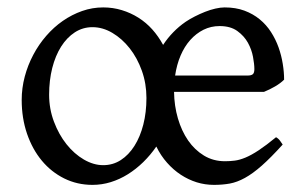

<svg xmlns="http://www.w3.org/2000/svg" viewBox="-20 -489 833 523"><path d="M578.1 -418Q554.7 -418 534.4 -408Q514.2 -397.9 498.3 -380.1Q482.4 -362.3 471.9 -337.6Q461.4 -313 457 -283.2H653.8Q664.6 -283.2 668.7 -286.9Q672.9 -290.5 672.9 -300.8Q672.9 -314 669.2 -334Q665.5 -354 655.3 -372.6Q645 -391.1 626.5 -404.5Q607.9 -418 578.1 -418ZM378.9 -222.2Q378.9 -261.2 366.5 -296.1Q354 -331.1 333.3 -357.4Q312.5 -383.8 286.1 -399.4Q259.8 -415 231.9 -415Q205.6 -415 183.8 -400.9Q162.1 -386.7 146.5 -362.1Q130.9 -337.4 122.3 -303.7Q113.8 -270 113.8 -231Q113.8 -192.4 127 -157.5Q140.1 -122.6 161.1 -96.2Q182.1 -69.8 208.5 -54.4Q234.9 -39.1 261.2 -39.1Q287.6 -39.1 309.1 -53Q330.6 -66.9 346.2 -91.6Q361.8 -116.2 370.4 -149.7Q378.9 -183.1 378.9 -222.2ZM753.9 -272Q744.1 -262.2 729.5 -253.7Q714.8 -245.1 699.2 -238.8H454.1Q454.6 -200.7 464.6 -166.5Q474.6 -132.3 492.4 -106.4Q510.3 -80.6 535.6 -65.2Q561 -49.8 592.8 -49.8Q606.4 -49.8 619.6 -51.5Q632.8 -53.2 648.7 -59.8Q664.6 -66.4 684.6 -79.6Q704.6 -92.8 731.9 -115.2Q738.3 -111.8 742.9 -105.5Q747.6 -99.1 750 -95.2Q717.8 -59.6 693.1 -37.8Q668.5 -16.1 647.2 -4.4Q626 7.3 606 11Q585.9 14.6 563 14.6Q538.6 14.6 515.9 7.6Q493.2 0.5 472.7 -12.9Q452.1 -26.4 435.1 -45.7Q418 -64.9 405.8 -89.8Q390.1 -66.9 370.4 -47.6Q350.6 -28.3 328.4 -14.4Q306.2 -0.5 281.7 7.1Q257.3 14.6 231.9 14.6Q190.4 14.6 155 -2.9Q119.6 -20.5 94 -51.3Q68.4 -82 53.7 -124.5Q39.1 -167 39.1 -216.8Q39.1 -249 47.4 -280.3Q55.7 -311.5 70.6 -339.6Q85.4 -367.7 106 -391.4Q126.5 -415 151.1 -432.1Q175.8 -449.2 203.6 -459Q231.4 -468.8 261.2 -468.8Q287.6 -468.8 311.8 -461.4Q335.9 -454.1 356.9 -440.9Q377.9 -427.7 394.8 -408.9Q411.6 -390.1 424.3 -366.7Q436.5 -385.3 451.9 -401.1Q467.3 -417 485.8 -429.7Q496.6 -437 510.5 -444.1Q524.4 -451.2 538.6 -456.8Q552.7 -462.4 566.7 -465.6Q580.6 -468.8 591.8 -468.8Q622.1 -468.8 645.8 -460Q669.4 -451.2 687.5 -436.3Q705.6 -421.4 718.3 -401.6Q731 -381.8 738.8 -359.9Q746.6 -337.9 750.2 -315.2Q753.9 -292.5 753.9 -272Z"/></svg>

Font: Gentium Plus APac
Style: Regular
Weight: 400
Designer: J. Victor Gaultney, Annie Olsen, Iska Routamaa, Becca Hirsbrunner
Foundry: SIL International
Version: Version 5.000